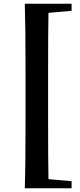

<svg xmlns="http://www.w3.org/2000/svg" viewBox="-20 -830 427 1030"><path d="M240 -761Q238 -659 238 -451V-179Q238 28 240 131L364 142V180H113Q117 63 117 -179V-451Q117 -691 113 -810H364V-772Z"/></svg>

Font: Source Han Serif CN Heavy
Style: Regular
Weight: 900
Designer: Ryoko NISHIZUKA  (kana & ideographs); Frank Grießhammer (Latin, Greek & Cyrillic); Wenlong ZHANG  (bopomofo); Sandoll Co
Foundry: Adobe Systems Incorporated
Version: Version 1.000;PS 1;hotconv 16.6.53;makeotf.lib2.5.65590